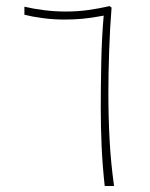

<svg xmlns="http://www.w3.org/2000/svg" viewBox="-20 -621 500 641"><path d="M194.8 -555.7Q158.7 -555.7 122.6 -560.5Q86.4 -565.4 61.5 -571.8V-598.6Q92.8 -591.3 128.2 -586.9Q163.6 -582.5 199.2 -582.5Q239.3 -582.5 275.4 -587.6Q311.5 -592.8 345.7 -600.6L352.5 -595.7Q347.2 -530.8 344.5 -453.6Q341.8 -376.5 341.8 -308.1Q341.8 -231 345.9 -153.6Q350.1 -76.2 360.8 0H329.6Q322.3 -66.9 319.3 -131.8Q316.4 -196.8 316.4 -261.7Q316.4 -331.5 318.1 -414.3Q319.8 -497.1 326.2 -568.8Q284.7 -561 254.9 -558.3Q225.1 -555.7 194.8 -555.7Z"/></svg>

Font: Vazirmatn RD Thin
Style: Regular
Weight: 100
Designer: Saber Rastikerdar
Foundry: Saber Rastikerdar
Version: Version 32.102